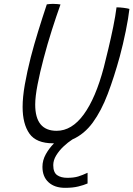

<svg xmlns="http://www.w3.org/2000/svg" viewBox="-20 -702 672 968"><path d="M248 20.5Q163 20.5 128.5 -28.2Q94 -77 94 -163Q94 -212 105.2 -276Q116.5 -340 135 -413Q151.5 -476.5 172.5 -544.5Q193.5 -612.5 216 -680Q223 -681 231.2 -681.8Q239.5 -682.5 247 -682.5Q259 -682.5 269 -681.5Q279 -680.5 285 -679.5Q264 -621 241.2 -549.5Q218.5 -478 200 -407.5Q181.5 -338 169.5 -276.2Q157.5 -214.5 157.5 -174.5Q157.5 -42.5 265.5 -42.5Q342 -42.5 402.2 -125Q462.5 -207.5 503.5 -363Q513.5 -402.5 526.5 -456.8Q539.5 -511 550.8 -566.2Q562 -621.5 567.5 -665Q584 -665 603.5 -662.5Q623 -660 632.5 -657Q627.5 -611.5 614 -545.2Q600.5 -479 584 -417.5Q555.5 -313.5 523.2 -228.5Q491 -143.5 448 -84.5Q405 -25.5 345 1Q322.5 15.5 300.2 36.5Q278 57.5 263.2 81.8Q248.5 106 248.5 130.5Q248.5 167 267.8 180.8Q287 194.5 319.5 194.5Q352 194.5 374 187.8Q396 181 421.5 169V223Q402 231.5 374.5 238.2Q347 245 308 245Q255.5 245 224.8 217Q194 189 194 139Q194 106 211 75.5Q228 45 252.5 20.5Q250.5 20.5 248 20.5Z"/></svg>

Font: Grandstander ExtraLight
Style: Italic
Weight: 200
Italic angle: -15°
Designer: Tyler Finck
Foundry: Etcetera Type Co
Version: Version 1.200; ttfautohint (v1.8.3)